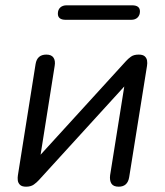

<svg xmlns="http://www.w3.org/2000/svg" viewBox="-20 -700 624 727"><path d="M78.9 6.9Q63 6.9 55.7 -0.2Q48.4 -7.4 47.3 -17.5Q46.3 -27.6 47.8 -36.5L114.7 -457.3Q120.5 -493.3 155.5 -493.3Q174.9 -493.3 182.6 -481.6Q190.4 -470 187 -450.5L127.8 -77.1H99.9L456.9 -468.5Q464.7 -477.3 475.7 -485.3Q486.6 -493.3 505 -493.3Q520.4 -493.3 527.7 -487.1Q535 -480.8 536.8 -471Q538.5 -461.1 536.6 -450.3L469.2 -29.5Q463.4 6.9 429.4 6.9Q409.5 6.9 402 -4.7Q394.5 -16.4 396.9 -36.3L456.5 -409.7H484.4L127.4 -18.3Q119.6 -9.5 108.2 -1.3Q96.8 6.9 78.9 6.9ZM476.6 -625H229Q199.1 -625 199.1 -648.1Q199.1 -663.3 208.2 -671.6Q217.3 -679.9 232.5 -679.9H480Q509.9 -679.9 509.9 -656.9Q509.9 -642.7 501.1 -633.8Q492.3 -625 476.6 -625Z"/></svg>

Font: Nunito Variable Extra Light
Style: Italic
Weight: 200
Italic angle: -9°
Designer: Vernon Adams
Foundry: Vernon Adams
Version: Version 3.602